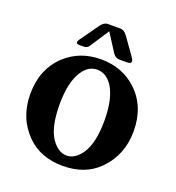

<svg xmlns="http://www.w3.org/2000/svg" viewBox="-133 -827 864 943"><g transform="rotate(20 299.5 -355.5)"><path d="M299.3 -44.4Q343.8 -44.4 378.4 -95.2Q416.5 -152.8 416.5 -268.6Q416.5 -385.7 377 -445.8Q344.7 -492.7 298.8 -492.7Q252.4 -492.7 221.7 -445.8Q182.1 -386.2 182.1 -268.6Q182.1 -152.3 220.2 -95.2Q255.4 -44.4 299.3 -44.4ZM299.3 9.8Q184.1 9.8 112.8 -60.1Q29.3 -142.6 29.3 -268.6Q29.3 -397.9 112.8 -476.6Q188.5 -546.9 299.3 -546.9Q410.2 -546.9 485.8 -476.6Q569.3 -398.4 569.3 -268.6Q569.3 -143.6 485.8 -60.5Q415.5 9.8 299.3 9.8ZM270 -721.2H335.4Q355.5 -721.2 372.6 -697.3L435.1 -609.4Q444.3 -596.2 444.3 -588.9Q444.3 -576.2 425.3 -576.2H384.3Q361.3 -576.2 348.6 -596.2L288.6 -689.9L223.6 -590.3Q214.4 -576.2 196.3 -576.2H171.4Q158.2 -576.2 158.2 -585.9Q158.2 -592.3 163.1 -599.1L232.9 -697.3Q250 -721.2 270 -721.2Z"/></g></svg>

Font: Simply Serif
Style: Bold
Weight: 700
Designer: Wojciech Kalinowski "wmk69" (wmk69@o2.pl)
Foundry: Wojciech Kalinowski "wmk69" (wmk69@o2.pl)
Version: Version 1.0.0; 2022-02-18